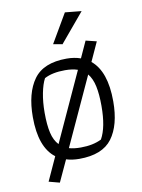

<svg xmlns="http://www.w3.org/2000/svg" viewBox="-89 -763 688 930"><g transform="rotate(-10 254.5 -298.0)"><path d="M258 -552 213 -560 296 -702 377 -694ZM452 -237Q452 -120 404 -55.5Q356 9 242 9Q207 9 178 0L129 106L76 92L129 -24Q55 -80 55 -229Q55 -347 103 -413.5Q151 -480 265 -480Q303 -480 334 -469L371 -550L424 -537L381 -443Q452 -385 452 -237ZM155 -79 310 -417Q284 -426 248 -426Q185 -426 146 -405Q132 -379 123.5 -335.5Q115 -292 115 -240Q115 -180 124 -141Q133 -102 155 -79ZM392 -225Q392 -283 383.5 -322.5Q375 -362 355 -386L201 -51Q225 -44 259 -44Q319 -44 361 -65Q392 -120 392 -225Z"/></g></svg>

Font: Athiti
Style: Regular
Weight: 400
Designer: CadsonDemak Team
Foundry: CadsonDemak
Version: Version 1.033